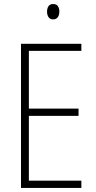

<svg xmlns="http://www.w3.org/2000/svg" viewBox="-20 -931 475 951"><path d="M383 0H84V-714H383V-679H123V-393H369V-357H123V-36H383ZM243 -911Q260 -911 267 -900Q274 -889 274 -874Q274 -856 266 -845.5Q258 -835 243 -835Q228 -835 220.5 -846Q213 -857 213 -873Q213 -889 220 -900Q227 -911 243 -911Z"/></svg>

Font: Noto Sans Telugu Condensed ExtraLight
Style: Regular
Weight: 200
Width: 3
Designer: Jelle Bosma - Monotype Design Team
Foundry: Monotype Imaging Inc.
Version: Version 2.005; ttfautohint (v1.8.4.7-5d5b)